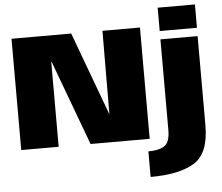

<svg xmlns="http://www.w3.org/2000/svg" viewBox="-64 -858 1343 1160"><g transform="rotate(-5 608.0 -277.5)"><path d="M38 0H265V-514.5H267.5L458.5 0H817V-675H589.5L587.5 -172.5H586L400 -675H38ZM802.5 230Q977.5 230 1068.5 174Q1159.5 118 1159.5 -52.5V-593H934V-43.5Q934 31.5 899.8 53.2Q865.5 75 802.5 75ZM934 -785V-643.5H1160V-785Z"/></g></svg>

Font: Anybody Thin Black
Style: Regular
Weight: 900
Version: Version 1.113;gftools[0.9.25]